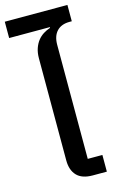

<svg xmlns="http://www.w3.org/2000/svg" viewBox="-152 -935 605 989"><g transform="rotate(-15 150.5 -441.0)"><path d="M214 0Q157 0 129.5 -29Q102 -58 102 -110V-654Q102 -684 110 -707Q118 -730 131 -746.5Q144 -763 161.5 -774Q179 -785 198 -791V-795H-19V-882H315V-795H303Q259 -795 235 -769.5Q211 -744 211 -697V-89H289V0Z"/></g></svg>

Font: IBM Plex Sans Thai Medium
Style: Regular
Weight: 500
Designer: Mike Abbink, Paul van der Laan, Pieter van Rosmalen, Ben Mitchell, Mark Frömberg
Foundry: Bold Monday
Version: Version 1.1